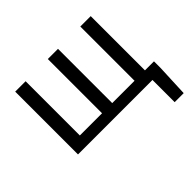

<svg xmlns="http://www.w3.org/2000/svg" viewBox="-164 -762 1174 1174"><g transform="rotate(-45 422.5 -175.5)"><path d="M814 192H736V0H92V-543H182V-74H374V-543H462V-74H655V-543H745V-74H823V-17Z"/></g></svg>

Font: Source Han Sans & Saira Hybrid
Style: Regular
Weight: 400
Designer: Ryoko NISHIZUKA 西塚涼子 (kana & ideographs); Paul D. Hunt (Latin, Greek & Cyrillic); Wenlong ZHANG 张文龙 (bopomofo); Sandoll 
Foundry: Adobe Systems Incorporated
Version: Version 1.00;August 2, 2021;FontCreator 13.0.0.2675 64-bit